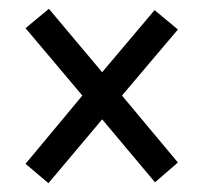

<svg xmlns="http://www.w3.org/2000/svg" viewBox="-20 -577 465 436"><path d="M90 -161 212 -306 332 -163 384 -208 257 -360 384 -510 331 -554 212 -413 91 -557 38 -513 167 -360 38 -205Z"/></svg>

Font: Noto Serif Devanagari ExtraCondensed ExtraBold
Style: Regular
Weight: 800
Width: 2
Designer: Universal Thirst, Indian Type Foundry and the Monotype Design Team
Foundry: Monotype Imaging Inc.
Version: Version 2.004